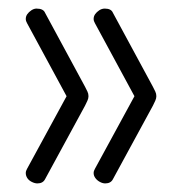

<svg xmlns="http://www.w3.org/2000/svg" viewBox="-20 -501 422 447"><path d="M225 -74Q219 -74 212.5 -77.5Q206 -81 202 -86.5Q198 -92 198 -98Q198 -103 201 -108L293 -277L201 -447Q198 -452 198 -457Q198 -463 201.5 -468Q205 -473 211 -477Q217 -481 224 -481Q239 -481 243 -471L336 -299Q339 -293 341.5 -288Q344 -283 344 -277Q344 -272 341.5 -266.5Q339 -261 336 -255L243 -84Q238 -74 225 -74ZM67 -74Q61 -74 54 -77.5Q47 -81 43.5 -86.5Q40 -92 40 -98Q40 -103 43 -108L135 -277L43 -447Q40 -452 40 -457Q40 -463 43.5 -468Q47 -473 53 -477Q59 -481 65 -481Q81 -481 85 -471L178 -299Q181 -293 183.5 -288Q186 -283 186 -277Q186 -272 183.5 -266.5Q181 -261 178 -255L85 -84Q80 -74 67 -74Z"/></svg>

Font: Dosis ExtraLight Light
Style: Regular
Weight: 300
Version: Version 3.001; ttfautohint (v1.8.2)